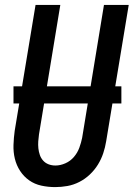

<svg xmlns="http://www.w3.org/2000/svg" viewBox="-20 -755 545 783"><path d="M205 8Q176 8 148.5 2Q121 -4 99 -19.5Q77 -35 62 -58Q47 -81 40.5 -108Q34 -135 35 -164Q36 -193 40 -222L125 -735H226L139 -207Q137 -193 136 -178.5Q135 -164 136.5 -150Q138 -136 142.5 -123Q147 -110 156 -100Q165 -90 178 -85Q191 -80 206 -80Q226 -80 246.5 -89Q267 -98 281.5 -115Q296 -132 303.5 -152.5Q311 -173 315 -193L404 -735H505L413 -179Q409 -154 401 -130Q393 -106 379.5 -84Q366 -62 346.5 -43.5Q327 -25 303.5 -13Q280 -1 255 3.5Q230 8 205 8ZM475 -333H35V-403H475Z"/></svg>

Font: Iosevka Term Curly Semibold
Style: Italic
Weight: 600
Italic angle: -9°
Designer: Belleve Invis
Foundry: Belleve Invis
Version: Version 32.3.0